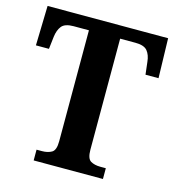

<svg xmlns="http://www.w3.org/2000/svg" viewBox="-106 -805 824 897"><g transform="rotate(15 305.5 -357.0)"><path d="M138 0V-52H164Q192 -52 211 -63Q230 -74 230 -117V-654H156Q114 -654 98.5 -634.5Q83 -615 79 -582L72 -522H9L14 -714H597L602 -522H539L532 -582Q529 -615 513 -634.5Q497 -654 455 -654H381V-117Q381 -74 399.5 -63Q418 -52 447 -52H473V0Z"/></g></svg>

Font: Noto Serif Devanagari SemiCondensed
Style: Bold
Weight: 700
Width: 4
Designer: Universal Thirst, Indian Type Foundry and the Monotype Design Team
Foundry: Monotype Imaging Inc.
Version: Version 2.004; ttfautohint (v1.8.4.7-5d5b)